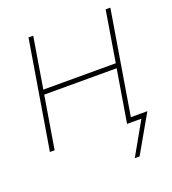

<svg xmlns="http://www.w3.org/2000/svg" viewBox="-125 -611 772 861"><g transform="rotate(-20 261.0 -180.0)"><path d="M130.9 -515.6 90.8 -272.9H436.5L476.6 -515.6H499L413.6 0H391.1L432.6 -250.5H86.9L45.4 0H22.9L108.4 -515.6ZM371.1 156.2 459.5 0H397.9L401.9 -22.5H496.1L394 156.2Z"/></g></svg>

Font: Inter Display Thin
Style: Italic
Weight: 100
Italic angle: -9.39999°
Designer: Rasmus Andersson
Foundry: rsms
Version: Version 4.000;git-a52131595